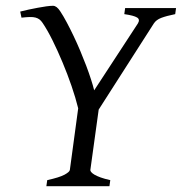

<svg xmlns="http://www.w3.org/2000/svg" viewBox="-20 -643 628 663"><path d="M357.9 0H140.1L143.1 -21Q185.5 -30.3 202.9 -39.8Q220.2 -49.3 221.2 -56.2L250 -269Q241.2 -304.7 227.1 -345.9Q212.9 -387.2 196 -427.5Q179.2 -467.8 161.4 -503.7Q143.6 -539.6 127 -564Q122.1 -571.3 116.5 -575.7Q110.8 -580.1 102.8 -582.3Q94.7 -584.5 83 -584.2Q71.3 -584 54.2 -582L49.8 -603Q63 -606.4 78.9 -609.9Q94.7 -613.3 110.4 -616.2Q126 -619.1 139.9 -621.1Q153.8 -623 163.1 -623Q175.8 -623 188 -604Q198.7 -587.9 210.4 -565.9Q222.2 -543.9 234.1 -518.8Q246.1 -493.7 257.1 -467.5Q268.1 -441.4 277.6 -416.3Q287.1 -391.1 294.2 -369.1Q301.3 -347.2 305.2 -331.1L456.1 -562Q464.4 -575.7 453.4 -582.5Q442.4 -589.4 409.2 -594.2L412.1 -615.2H587.9L585 -594.2Q554.2 -587.9 536.9 -581.3Q519.5 -574.7 511.2 -562L320.8 -264.6L292 -56.2Q291.5 -53.2 294.7 -49.1Q297.9 -44.9 305.9 -40Q314 -35.2 327.4 -30.3Q340.8 -25.4 360.8 -21Z"/></svg>

Font: Gentium Basic
Style: Italic
Weight: 400
Italic angle: -8°
Designer: J. Victor Gaultney and Annie Olsen
Foundry: SIL International
Version: Version 1.102; 2013; Maintenance release